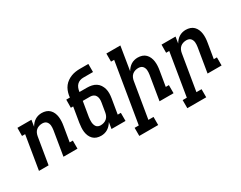

<svg xmlns="http://www.w3.org/2000/svg" viewBox="-104 -1299 2608 2077"><g transform="rotate(-30 1200.0 -260.0)"><path d="M31 0 100 -419H61L62 -520H237L224 -440Q235 -459 250 -476Q265 -493 284 -505Q303 -517 324.5 -522.5Q346 -528 367 -528Q396 -528 421.5 -519.5Q447 -511 465.5 -492.5Q484 -474 494.5 -449.5Q505 -425 508.5 -398Q512 -371 510.5 -343Q509 -315 504 -287L473 -101H512V0H337L387 -303Q389 -318 390 -332.5Q391 -347 389.5 -360.5Q388 -374 382.5 -387Q377 -400 367.5 -409.5Q358 -419 344.5 -423Q331 -427 316 -427Q297 -427 277 -421Q257 -415 241.5 -401.5Q226 -388 217.5 -369Q209 -350 206 -331L151 0Z M806 8Q777 8 751.5 -0.5Q726 -9 707.5 -27.5Q689 -46 678.5 -70.5Q668 -95 664.5 -122Q661 -149 663 -177Q665 -205 669 -233L700 -419H671L672 -520H717L721 -548Q726 -575 736.5 -601.5Q747 -628 764.5 -650.5Q782 -673 806.5 -690Q831 -707 857.5 -717Q884 -727 911 -731Q938 -735 965 -735H1072V-634H949Q929 -634 908.5 -627Q888 -620 873 -605Q858 -590 850 -570.5Q842 -551 839 -532L837 -520H930Q960 -520 988.5 -514Q1017 -508 1040.5 -493Q1064 -478 1079.5 -454.5Q1095 -431 1102.5 -403.5Q1110 -376 1109.5 -346.5Q1109 -317 1104 -287L1073 -101H1112V0H937L950 -80Q939 -61 923.5 -44Q908 -27 889 -15Q870 -3 848.5 2.5Q827 8 806 8ZM857 -93Q876 -93 896 -99Q916 -105 932 -118.5Q948 -132 956.5 -151Q965 -170 968 -189L987 -303Q991 -325 989.5 -345.5Q988 -366 979 -383.5Q970 -401 952 -410Q934 -419 913 -419H820L789 -233Q787 -217 786 -201.5Q785 -186 786 -171Q787 -156 791.5 -141.5Q796 -127 804.5 -115.5Q813 -104 827 -98.5Q841 -93 857 -93Z M1396 215H1160V114H1212L1336 -634H1297V-735H1472L1424 -440Q1435 -459 1450 -476Q1465 -493 1484 -505Q1503 -517 1524.5 -522.5Q1546 -528 1567 -528Q1596 -528 1621.5 -519.5Q1647 -511 1665.5 -492.5Q1684 -474 1694.5 -449.5Q1705 -425 1708.5 -398Q1712 -371 1710.5 -343Q1709 -315 1704 -287L1673 -101H1712V0H1537L1587 -303Q1589 -318 1590 -332.5Q1591 -347 1589.5 -360.5Q1588 -374 1582.5 -387Q1577 -400 1567.5 -409.5Q1558 -419 1544.5 -423Q1531 -427 1516 -427Q1497 -427 1477 -421Q1457 -415 1441.5 -401.5Q1426 -388 1417.5 -369Q1409 -350 1406 -331L1332 114H1396Z M1996 215H1760V114H1812L1900 -419H1861L1862 -520H2037L2024 -440Q2035 -459 2050 -476Q2065 -493 2084 -505Q2103 -517 2124.5 -522.5Q2146 -528 2167 -528Q2196 -528 2221.5 -519.5Q2247 -511 2265.5 -492.5Q2284 -474 2294.5 -449.5Q2305 -425 2308.5 -398Q2312 -371 2310.5 -343Q2309 -315 2304 -287L2273 -101H2312V0H2137L2187 -303Q2189 -318 2190 -332.5Q2191 -347 2189.5 -360.5Q2188 -374 2182.5 -387Q2177 -400 2167.5 -409.5Q2158 -419 2144.5 -423Q2131 -427 2116 -427Q2097 -427 2077 -421Q2057 -415 2041.5 -401.5Q2026 -388 2017.5 -369Q2009 -350 2006 -331L1932 114H1996Z"/></g></svg>

Font: Iosevka HT Extended
Style: Bold Italic
Weight: 700
Width: 7
Italic angle: -9°
Monospace: yes
Designer: Belleve Invis
Foundry: Belleve Invis
Version: Version 32.3.0; ttfautohint (v1.8.4)